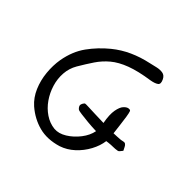

<svg xmlns="http://www.w3.org/2000/svg" viewBox="-167 -837 1024 1024"><g transform="rotate(45 344.5 -325.5)"><path d="M397 1Q324 23 263 7Q202 -9 151 -53Q116 -84 96.5 -129.5Q77 -175 72 -226.5Q67 -278 75 -326Q89 -404 129 -459.5Q169 -515 224 -560Q267 -595 317 -617.5Q367 -640 423 -652Q444 -657 465.5 -662Q487 -667 505.5 -664Q524 -661 534 -641Q547 -615 534 -605Q521 -595 492 -590Q410 -578 357 -558Q304 -538 270 -509.5Q236 -481 211.5 -444.5Q187 -408 161 -364Q140 -328 137 -286.5Q134 -245 146.5 -204Q159 -163 183 -128.5Q207 -94 240.5 -71.5Q274 -49 312 -45Q346 -42 381.5 -64Q417 -86 444 -121Q471 -156 478 -193Q445 -194 413.5 -197Q382 -200 360.5 -203Q339 -206 335 -208Q330 -210 324.5 -217.5Q319 -225 319 -231Q319 -237 324 -246Q329 -255 334 -256Q338 -257 358.5 -256Q379 -255 409.5 -254Q440 -253 475 -252Q465 -307 471 -339.5Q477 -372 490 -386Q503 -400 515 -401.5Q527 -403 530 -397Q534 -387 538 -361Q542 -335 545.5 -305Q549 -275 552 -251Q584 -252 605 -254Q612 -255 620 -257Q628 -259 633 -256Q641 -251 645.5 -241Q650 -231 655 -222Q650 -217 645 -209.5Q640 -202 634 -201Q618 -198 602 -198Q586 -198 569 -196Q562 -195 554 -194Q549 -155 527.5 -115Q506 -75 472.5 -44Q439 -13 397 1Z"/></g></svg>

Font: Mynerve
Style: Regular
Weight: 400
Designer: Carolina Short
Foundry: Carolina Short
Version: Version 1.000; ttfautohint (v1.8.4.7-5d5b)